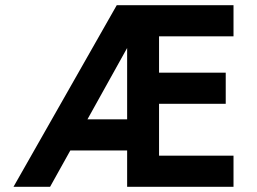

<svg xmlns="http://www.w3.org/2000/svg" viewBox="-20 -720 990 740"><path d="M430 -700 32 0H173L251 -140H470V0H880V-120H593V-320H850V-440H593V-580H880V-700ZM317 -260 470 -535V-260Z"/></svg>

Font: KT Kiyosuna Sans Bold
Style: Regular
Weight: 700
Designer: [Zen Kaku Gothic] Yoshimichi Ohira
Version: Version 1.010;Glyphs 3.1.2 (3151)